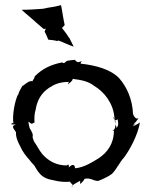

<svg xmlns="http://www.w3.org/2000/svg" viewBox="-20 -704 576 745"><path d="M24 -223C25 -224 27 -227 27 -227H28C28 -227 30 -226 31 -225H32C27 -255 37 -313 51 -340H52C52 -338 52 -337 50 -337C50 -337 52 -331 53 -345C58 -354 62 -364 68 -372H69V-371C77 -377 93 -392 105 -389C106 -389 106 -388 106 -388V-389C107 -393 114 -400 115 -408C143 -436 175 -453 222 -462C229 -454 234 -465 240 -468C250 -470 261 -471 272 -472V-471C271 -470 277 -462 286 -463C290 -464 296 -466 298 -468C296 -466 294 -462 293 -459V-457C353.3 -450.6 410.6 -433.9 442 -401C474 -365 494 -315 496 -263C496.8 -257.5 503.4 -245.9 510 -244C512 -244 515 -244 516 -245L517 -244C514 -242 504 -225 504 -229C504 -229 498 -219 494 -213C500 -219 510 -229 506 -224C498 -214 496 -213 505 -218C511 -221 519 -226 523 -229C515 -180 482 -119 459 -90C448 -80 431 -45 414 -29C398 -18 380 -9 361 -2C343 -1 331 -16 308 -10C302 3 290 10 291 10V11L290 10L291 9V-3C291 -3 291 -2 290 -2C284 2 270 8 262 15C262 13 260 10 255 6C254 5 252 2 252 1C231 3 210 1 190 -4C167 -8 147 -14 132 -33C125 -41 118 -54 113 -62C106 -69 100 -76 94 -84C81 -98 68 -115 59 -135C48 -156 41 -172 42 -192C42 -191 40 -194 40 -194C27.2 -211.9 26.6 -215.9 42 -221H32C21 -222 21 -222 24 -223ZM65 -665C82 -649 103 -633 121 -616L149 -592C152 -591 156 -592 159 -593C156 -591 155 -585 153 -582C159 -571 163 -560 167 -551L168 -550C178 -549 190 -548 201 -545C202 -545 206 -546 206 -547C225.8 -540.4 245.6 -529.1 266 -523C261 -534 254 -546 249 -557L246 -560C239 -572 228 -586 220 -596C224 -597 228 -604 231 -607C225 -633 222 -660 217 -683V-684C202 -680 183 -676 166 -674L147 -670C120 -668 91 -666 65 -666ZM90 -232C91 -224 93 -215 95 -207C104 -192 110 -182 106 -171H107V-170C109 -164 110 -158 114 -152C123 -140 131 -122 145 -105C168 -80 197 -62 240 -62C240 -63 243 -65 244 -66C245 -67 249 -60 247 -54C248 -54 248 -55 248 -55C261 -69 271 -66 271 -51C307 -54 340 -76 363 -90C396 -112 422 -146 422 -197H415C416 -197 425 -199 427 -211C428 -214 427 -219 427 -221H428C428 -219 429 -216 431 -214C433 -212 430 -203 435 -211V-213H436C437 -215 440 -221 438 -231C437 -234 437 -238 437 -241L431 -238C428 -238 427 -237 426 -236C425 -239 424 -241 424 -242V-248C422 -248 419 -247 418 -248L424 -242V-244H427V-245C427 -247 425 -248 424 -248C419.4 -303.4 385 -347.3 345 -371C323 -389 293 -394 262 -398C262 -389 249 -382 243 -376C244 -378 246 -383 247 -386V-387C246 -387 245 -386 245 -386C212 -386 191 -377 170 -363C142 -344 124 -317 118 -277C113 -262 113 -244 114 -228H113C112 -228 111 -228 110 -227C101.4 -220.6 97.4 -226.6 94 -230C92 -230 90 -231 90 -232ZM247 -388C247 -391 246 -389 247 -388ZM258 20C257 20 258 21 258 21C260 19 262 18 262 15C260 17 259 18 258 20ZM426 -236C423 -233 429 -228 432 -224C430 -227 428 -232 426 -236ZM432 -224C433 -223 433 -222 433 -221C433 -221 433 -223 432 -224Z"/></svg>

Font: Charger Mayhem
Style: Regular
Weight: 400
Designer: Jasper
Foundry: Cannot Into Space Fonts
Version: Version 0.98